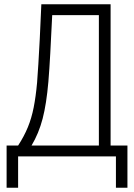

<svg xmlns="http://www.w3.org/2000/svg" viewBox="-20 -734 629 901"><path d="M11 147V-51H65Q93 -94 110.5 -136.5Q128 -179 138 -229.5Q148 -280 154 -346Q157 -385 160 -433.5Q163 -482 166.5 -549.5Q170 -617 174 -714H499V-51H578V147H524V0H65V147ZM128 -51H444V-663H225Q220 -559 216 -485Q212 -411 207 -350Q198 -246 180 -177Q162 -108 128 -51Z"/></svg>

Font: Noto Sans Condensed Light
Style: Regular
Weight: 300
Width: 3
Designer: Monotype Design Team
Foundry: Monotype Imaging Inc.
Version: Version 2.013; ttfautohint (v1.8.4.7-5d5b)